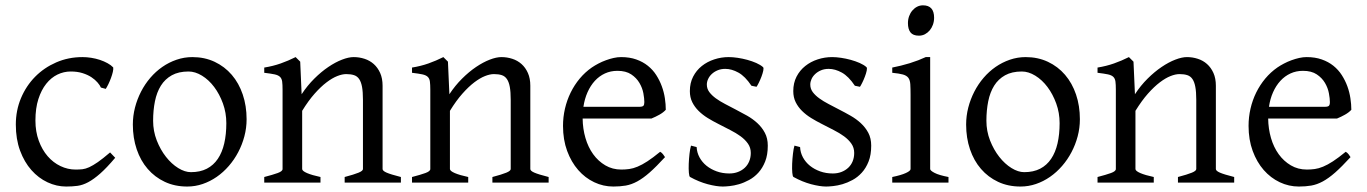

<svg xmlns="http://www.w3.org/2000/svg" viewBox="-20 -682 5105 717"><path d="M410.2 -92.8Q378.4 -55.2 354.2 -33.9Q330.1 -12.7 309.6 -1.7Q289.1 9.3 269.5 12Q250 14.6 227.1 14.6Q191.4 14.6 157.5 -1.2Q123.5 -17.1 97.2 -46.9Q70.8 -76.7 54.9 -119.6Q39.1 -162.6 39.1 -216.8Q39.1 -269.5 58.3 -315.4Q77.6 -361.3 111.1 -395.3Q144.5 -429.2 189.9 -449Q235.4 -468.8 288.1 -468.8Q304.2 -468.8 321 -466.1Q337.9 -463.4 353.3 -458.3Q368.7 -453.1 381.6 -446Q394.5 -439 402.8 -430.2Q403.8 -424.3 401.4 -413.6Q398.9 -402.8 394.5 -390.9Q390.1 -378.9 384.8 -367.9Q379.4 -356.9 375 -350.1L356.9 -355Q353 -363.8 344.2 -374Q335.4 -384.3 321.5 -393.6Q307.6 -402.8 288.3 -408.9Q269 -415 244.1 -415Q218.3 -415 194.6 -403.6Q170.9 -392.1 152.6 -369.1Q134.3 -346.2 123.3 -312Q112.3 -277.8 112.3 -231.9Q112.3 -190.4 124.8 -156.5Q137.2 -122.6 158 -98.6Q178.7 -74.7 205.8 -61.8Q232.9 -48.8 262.2 -48.8Q275.9 -48.8 287.6 -50Q299.3 -51.3 313.2 -57.6Q327.1 -64 345.5 -76.7Q363.8 -89.4 391.1 -112.8Z M825.2 -222.2Q825.2 -260.7 812.5 -295.7Q799.8 -330.6 779.8 -357.2Q759.8 -383.8 734.4 -399.4Q709 -415 684.1 -415Q647 -415 621.6 -400.9Q596.2 -386.7 580.8 -362.1Q565.4 -337.4 558.6 -303.7Q551.8 -270 551.8 -231Q551.8 -192.4 565.4 -157.5Q579.1 -122.6 599.9 -96.2Q620.6 -69.8 645.5 -54.4Q670.4 -39.1 692.9 -39.1Q727.5 -39.1 752.4 -52Q777.3 -64.9 793.5 -88.9Q809.6 -112.8 817.4 -146.5Q825.2 -180.2 825.2 -222.2ZM900.9 -236.8Q900.9 -204.1 892.6 -172.9Q884.3 -141.6 869.6 -113.8Q855 -85.9 834.5 -62.3Q814 -38.6 789.3 -21.5Q764.6 -4.4 736.8 5.1Q709 14.6 679.2 14.6Q632.8 14.6 595.5 -2.9Q558.1 -20.5 531.5 -51.3Q504.9 -82 490.5 -124.5Q476.1 -167 476.1 -216.8Q476.1 -249 484.1 -280.3Q492.2 -311.5 506.6 -339.6Q521 -367.7 541.3 -391.4Q561.5 -415 586.2 -432.1Q610.8 -449.2 639.4 -459Q668 -468.8 698.2 -468.8Q744.1 -468.8 781.5 -451.2Q818.8 -433.6 845.5 -402.6Q872.1 -371.6 886.5 -329.1Q900.9 -286.6 900.9 -236.8Z M1267.1 0V-21Q1302.2 -30.3 1318.8 -37.1Q1335.4 -43.9 1335.4 -50.8V-309.1Q1335.4 -338.9 1332 -357.4Q1328.6 -376 1321.3 -386.7Q1314 -397.5 1302 -401.4Q1290 -405.3 1272.9 -405.3Q1257.8 -405.3 1239.3 -397.9Q1220.7 -390.6 1199.5 -374.5Q1178.2 -358.4 1155 -332.3Q1131.8 -306.2 1108.4 -268.1V-50.8Q1108.4 -43.5 1126.7 -35.6Q1145 -27.8 1176.8 -21V0H966.8V-21Q999 -29.3 1017.1 -35.9Q1035.2 -42.5 1035.2 -50.8V-347.2Q1035.2 -366.2 1033.7 -377.4Q1032.2 -388.7 1025.6 -395Q1019 -401.4 1005.4 -404.3Q991.7 -407.2 966.8 -410.2V-429.7Q1000 -435.1 1028.3 -445.1Q1056.6 -455.1 1084 -468.8L1101.1 -451.7L1106.4 -330.1Q1127.9 -362.8 1153.8 -388.4Q1179.7 -414.1 1206.1 -431.9Q1232.4 -449.7 1257.1 -459.2Q1281.7 -468.8 1300.8 -468.8Q1321.8 -468.8 1341.3 -462.4Q1360.8 -456.1 1375.7 -442.9Q1390.6 -429.7 1399.7 -409.4Q1408.7 -389.2 1408.7 -361.8V-50.8Q1408.7 -43.9 1423.6 -37.4Q1438.5 -30.8 1477.1 -21V0Z M1818.8 0V-21Q1854 -30.3 1870.6 -37.1Q1887.2 -43.9 1887.2 -50.8V-309.1Q1887.2 -338.9 1883.8 -357.4Q1880.4 -376 1873 -386.7Q1865.7 -397.5 1853.8 -401.4Q1841.8 -405.3 1824.7 -405.3Q1809.6 -405.3 1791 -397.9Q1772.5 -390.6 1751.2 -374.5Q1730 -358.4 1706.8 -332.3Q1683.6 -306.2 1660.2 -268.1V-50.8Q1660.2 -43.5 1678.5 -35.6Q1696.8 -27.8 1728.5 -21V0H1518.6V-21Q1550.8 -29.3 1568.8 -35.9Q1586.9 -42.5 1586.9 -50.8V-347.2Q1586.9 -366.2 1585.4 -377.4Q1584 -388.7 1577.4 -395Q1570.8 -401.4 1557.1 -404.3Q1543.5 -407.2 1518.6 -410.2V-429.7Q1551.8 -435.1 1580.1 -445.1Q1608.4 -455.1 1635.7 -468.8L1652.8 -451.7L1658.2 -330.1Q1679.7 -362.8 1705.6 -388.4Q1731.4 -414.1 1757.8 -431.9Q1784.2 -449.7 1808.8 -459.2Q1833.5 -468.8 1852.5 -468.8Q1873.5 -468.8 1893.1 -462.4Q1912.6 -456.1 1927.5 -442.9Q1942.4 -429.7 1951.4 -409.4Q1960.4 -389.2 1960.4 -361.8V-50.8Q1960.4 -43.9 1975.3 -37.4Q1990.2 -30.8 2028.8 -21V0Z M2285.6 -417.5Q2260.3 -417.5 2239 -407.7Q2217.8 -397.9 2201.4 -380.1Q2185.1 -362.3 2174.1 -337.6Q2163.1 -313 2158.7 -283.2H2367.7Q2378.9 -283.2 2382.6 -286.9Q2386.2 -290.5 2386.2 -300.8Q2386.2 -314 2382.6 -333.7Q2378.9 -353.5 2367.9 -372.3Q2356.9 -391.1 2337.2 -404.3Q2317.4 -417.5 2285.6 -417.5ZM2466.3 -272Q2457.5 -262.2 2442.9 -253.9Q2428.2 -245.6 2412.6 -239.3H2155.8Q2156.2 -201.2 2166.3 -166.7Q2176.3 -132.3 2195.1 -106.2Q2213.9 -80.1 2240.5 -64.5Q2267.1 -48.8 2300.3 -48.8Q2315.4 -48.8 2329.8 -50.8Q2344.2 -52.7 2360.8 -59.6Q2377.4 -66.4 2397.7 -79.6Q2418 -92.8 2445.3 -115.2Q2451.7 -111.8 2456.3 -105.5Q2460.9 -99.1 2463.4 -95.2Q2430.7 -59.6 2406 -37.8Q2381.3 -16.1 2359.6 -4.4Q2337.9 7.3 2316.7 11Q2295.4 14.6 2270.5 14.6Q2232.9 14.6 2199 -1.5Q2165 -17.6 2139.2 -47.1Q2113.3 -76.7 2097.9 -118.4Q2082.5 -160.2 2082.5 -211.9Q2082.5 -244.6 2089.8 -276.4Q2097.2 -308.1 2111.1 -336.4Q2125 -364.7 2145 -388.7Q2165 -412.6 2190.4 -430.2Q2201.2 -437.5 2214.6 -444.6Q2228 -451.7 2242.7 -457Q2257.3 -462.4 2271.7 -465.6Q2286.1 -468.8 2299.3 -468.8Q2331.1 -468.8 2356 -460Q2380.9 -451.2 2399.4 -436.3Q2418 -421.4 2430.7 -401.6Q2443.4 -381.8 2451.4 -359.9Q2459.5 -337.9 2462.9 -315.2Q2466.3 -292.5 2466.3 -272Z M2847.2 -138.2Q2847.2 -103.5 2837.4 -78.9Q2827.6 -54.2 2812 -37.1Q2796.4 -20 2777.3 -9.8Q2758.3 0.5 2739.7 5.9Q2721.2 11.2 2704.8 12.9Q2688.5 14.6 2679.2 14.6Q2655.8 14.6 2622.8 5.9Q2589.8 -2.9 2557.1 -21Q2553.7 -22.5 2552.5 -36.9Q2551.3 -51.3 2552 -70.1Q2552.7 -88.9 2554.9 -107.9Q2557.1 -127 2560.5 -138.2L2581.5 -132.8Q2582.5 -112.3 2592.3 -94.2Q2602.1 -76.2 2618.4 -63Q2634.8 -49.8 2656.5 -42Q2678.2 -34.2 2703.6 -34.2Q2721.2 -34.2 2735.8 -39.8Q2750.5 -45.4 2761.2 -55.4Q2772 -65.4 2777.8 -79.6Q2783.7 -93.8 2783.7 -110.8Q2783.7 -130.4 2773.2 -145.5Q2762.7 -160.6 2745.6 -173.1Q2728.5 -185.5 2706.8 -196.5Q2685.1 -207.5 2662.6 -219.2Q2642.1 -229.5 2623 -241.2Q2604 -252.9 2589.1 -267.6Q2574.2 -282.2 2565.2 -300.3Q2556.2 -318.4 2556.2 -341.8Q2556.2 -372.1 2568.4 -395.8Q2580.6 -419.4 2600.8 -435.5Q2621.1 -451.7 2647.2 -460.2Q2673.3 -468.8 2701.2 -468.8Q2716.3 -468.8 2734.6 -466.1Q2752.9 -463.4 2770.8 -458.5Q2788.6 -453.6 2804.2 -446.8Q2819.8 -439.9 2829.6 -431.2Q2832.5 -428.2 2830.3 -418Q2828.1 -407.7 2823.5 -395.5Q2818.8 -383.3 2813.5 -372.6Q2808.1 -361.8 2805.2 -357.9L2786.1 -361.8Q2762.7 -397 2737.5 -410.9Q2712.4 -424.8 2688.5 -424.8Q2672.4 -424.8 2659.7 -419.4Q2647 -414.1 2637.9 -405.5Q2628.9 -397 2624.3 -386.7Q2619.6 -376.5 2619.6 -366.2Q2619.6 -350.6 2628.9 -338.1Q2638.2 -325.7 2653.3 -314.7Q2668.5 -303.7 2687.7 -293.7Q2707 -283.7 2727.5 -272.9Q2748.5 -262.2 2770 -250Q2791.5 -237.8 2808.6 -221.9Q2825.7 -206.1 2836.4 -185.8Q2847.2 -165.5 2847.2 -138.2Z M3233.4 -138.2Q3233.4 -103.5 3223.6 -78.9Q3213.9 -54.2 3198.2 -37.1Q3182.6 -20 3163.6 -9.8Q3144.5 0.5 3126 5.9Q3107.4 11.2 3091.1 12.9Q3074.7 14.6 3065.4 14.6Q3042 14.6 3009 5.9Q2976.1 -2.9 2943.4 -21Q2939.9 -22.5 2938.7 -36.9Q2937.5 -51.3 2938.2 -70.1Q2939 -88.9 2941.2 -107.9Q2943.4 -127 2946.8 -138.2L2967.8 -132.8Q2968.8 -112.3 2978.5 -94.2Q2988.3 -76.2 3004.6 -63Q3021 -49.8 3042.7 -42Q3064.5 -34.2 3089.8 -34.2Q3107.4 -34.2 3122.1 -39.8Q3136.7 -45.4 3147.5 -55.4Q3158.2 -65.4 3164.1 -79.6Q3169.9 -93.8 3169.9 -110.8Q3169.9 -130.4 3159.4 -145.5Q3148.9 -160.6 3131.8 -173.1Q3114.7 -185.5 3093 -196.5Q3071.3 -207.5 3048.8 -219.2Q3028.3 -229.5 3009.3 -241.2Q2990.2 -252.9 2975.3 -267.6Q2960.4 -282.2 2951.4 -300.3Q2942.4 -318.4 2942.4 -341.8Q2942.4 -372.1 2954.6 -395.8Q2966.8 -419.4 2987.1 -435.5Q3007.3 -451.7 3033.4 -460.2Q3059.6 -468.8 3087.4 -468.8Q3102.5 -468.8 3120.8 -466.1Q3139.2 -463.4 3157 -458.5Q3174.8 -453.6 3190.4 -446.8Q3206.1 -439.9 3215.8 -431.2Q3218.8 -428.2 3216.6 -418Q3214.4 -407.7 3209.7 -395.5Q3205.1 -383.3 3199.7 -372.6Q3194.3 -361.8 3191.4 -357.9L3172.4 -361.8Q3148.9 -397 3123.8 -410.9Q3098.6 -424.8 3074.7 -424.8Q3058.6 -424.8 3045.9 -419.4Q3033.2 -414.1 3024.2 -405.5Q3015.1 -397 3010.5 -386.7Q3005.9 -376.5 3005.9 -366.2Q3005.9 -350.6 3015.1 -338.1Q3024.4 -325.7 3039.6 -314.7Q3054.7 -303.7 3074 -293.7Q3093.3 -283.7 3113.8 -272.9Q3134.8 -262.2 3156.2 -250Q3177.7 -237.8 3194.8 -221.9Q3211.9 -206.1 3222.7 -185.8Q3233.4 -165.5 3233.4 -138.2Z M3312 0V-21Q3345.2 -27.8 3362.8 -35.9Q3380.4 -43.9 3380.4 -50.8V-327.1Q3380.4 -352.1 3379.4 -367.4Q3378.4 -382.8 3372.1 -391.4Q3365.7 -399.9 3351.8 -403.8Q3337.9 -407.7 3312 -410.2V-429.7Q3327.1 -432.6 3344 -436.8Q3360.8 -440.9 3377.4 -446Q3394 -451.2 3409.2 -457Q3424.3 -462.9 3437 -468.8H3453.6V-50.8Q3453.6 -44.9 3470 -36.4Q3486.3 -27.8 3522 -21V0ZM3468.3 -615.7Q3468.3 -602.1 3463.9 -589.8Q3459.5 -577.6 3451.9 -568.6Q3444.3 -559.6 3434.1 -554.2Q3423.8 -548.8 3411.6 -548.8Q3389.6 -548.8 3380.1 -561Q3370.6 -573.2 3370.6 -595.7Q3370.6 -609.4 3375 -621.6Q3379.4 -633.8 3387.2 -642.8Q3395 -651.9 3405 -657Q3415 -662.1 3426.8 -662.1Q3468.3 -662.1 3468.3 -615.7Z M3937 -222.2Q3937 -260.7 3924.3 -295.7Q3911.6 -330.6 3891.6 -357.2Q3871.6 -383.8 3846.2 -399.4Q3820.8 -415 3795.9 -415Q3758.8 -415 3733.4 -400.9Q3708 -386.7 3692.6 -362.1Q3677.2 -337.4 3670.4 -303.7Q3663.6 -270 3663.6 -231Q3663.6 -192.4 3677.2 -157.5Q3690.9 -122.6 3711.7 -96.2Q3732.4 -69.8 3757.3 -54.4Q3782.2 -39.1 3804.7 -39.1Q3839.4 -39.1 3864.3 -52Q3889.2 -64.9 3905.3 -88.9Q3921.4 -112.8 3929.2 -146.5Q3937 -180.2 3937 -222.2ZM4012.7 -236.8Q4012.7 -204.1 4004.4 -172.9Q3996.1 -141.6 3981.4 -113.8Q3966.8 -85.9 3946.3 -62.3Q3925.8 -38.6 3901.1 -21.5Q3876.5 -4.4 3848.6 5.1Q3820.8 14.6 3791 14.6Q3744.6 14.6 3707.3 -2.9Q3669.9 -20.5 3643.3 -51.3Q3616.7 -82 3602.3 -124.5Q3587.9 -167 3587.9 -216.8Q3587.9 -249 3595.9 -280.3Q3604 -311.5 3618.4 -339.6Q3632.8 -367.7 3653.1 -391.4Q3673.3 -415 3698 -432.1Q3722.7 -449.2 3751.2 -459Q3779.8 -468.8 3810.1 -468.8Q3856 -468.8 3893.3 -451.2Q3930.7 -433.6 3957.3 -402.6Q3983.9 -371.6 3998.3 -329.1Q4012.7 -286.6 4012.7 -236.8Z M4378.9 0V-21Q4414.1 -30.3 4430.7 -37.1Q4447.3 -43.9 4447.3 -50.8V-309.1Q4447.3 -338.9 4443.8 -357.4Q4440.4 -376 4433.1 -386.7Q4425.8 -397.5 4413.8 -401.4Q4401.9 -405.3 4384.8 -405.3Q4369.6 -405.3 4351.1 -397.9Q4332.5 -390.6 4311.3 -374.5Q4290 -358.4 4266.8 -332.3Q4243.7 -306.2 4220.2 -268.1V-50.8Q4220.2 -43.5 4238.5 -35.6Q4256.8 -27.8 4288.6 -21V0H4078.6V-21Q4110.8 -29.3 4128.9 -35.9Q4147 -42.5 4147 -50.8V-347.2Q4147 -366.2 4145.5 -377.4Q4144 -388.7 4137.5 -395Q4130.9 -401.4 4117.2 -404.3Q4103.5 -407.2 4078.6 -410.2V-429.7Q4111.8 -435.1 4140.1 -445.1Q4168.5 -455.1 4195.8 -468.8L4212.9 -451.7L4218.3 -330.1Q4239.7 -362.8 4265.6 -388.4Q4291.5 -414.1 4317.9 -431.9Q4344.2 -449.7 4368.9 -459.2Q4393.6 -468.8 4412.6 -468.8Q4433.6 -468.8 4453.1 -462.4Q4472.7 -456.1 4487.5 -442.9Q4502.4 -429.7 4511.5 -409.4Q4520.5 -389.2 4520.5 -361.8V-50.8Q4520.5 -43.9 4535.4 -37.4Q4550.3 -30.8 4588.9 -21V0Z M4845.7 -417.5Q4820.3 -417.5 4799.1 -407.7Q4777.8 -397.9 4761.5 -380.1Q4745.1 -362.3 4734.1 -337.6Q4723.1 -313 4718.8 -283.2H4927.7Q4939 -283.2 4942.6 -286.9Q4946.3 -290.5 4946.3 -300.8Q4946.3 -314 4942.6 -333.7Q4939 -353.5 4928 -372.3Q4917 -391.1 4897.2 -404.3Q4877.4 -417.5 4845.7 -417.5ZM5026.4 -272Q5017.6 -262.2 5002.9 -253.9Q4988.3 -245.6 4972.7 -239.3H4715.8Q4716.3 -201.2 4726.3 -166.7Q4736.3 -132.3 4755.1 -106.2Q4773.9 -80.1 4800.5 -64.5Q4827.1 -48.8 4860.4 -48.8Q4875.5 -48.8 4889.9 -50.8Q4904.3 -52.7 4920.9 -59.6Q4937.5 -66.4 4957.8 -79.6Q4978 -92.8 5005.4 -115.2Q5011.7 -111.8 5016.4 -105.5Q5021 -99.1 5023.4 -95.2Q4990.7 -59.6 4966.1 -37.8Q4941.4 -16.1 4919.7 -4.4Q4897.9 7.3 4876.7 11Q4855.5 14.6 4830.6 14.6Q4793 14.6 4759 -1.5Q4725.1 -17.6 4699.2 -47.1Q4673.3 -76.7 4658 -118.4Q4642.6 -160.2 4642.6 -211.9Q4642.6 -244.6 4649.9 -276.4Q4657.2 -308.1 4671.1 -336.4Q4685.1 -364.7 4705.1 -388.7Q4725.1 -412.6 4750.5 -430.2Q4761.2 -437.5 4774.7 -444.6Q4788.1 -451.7 4802.7 -457Q4817.4 -462.4 4831.8 -465.6Q4846.2 -468.8 4859.4 -468.8Q4891.1 -468.8 4916 -460Q4940.9 -451.2 4959.5 -436.3Q4978 -421.4 4990.7 -401.6Q5003.4 -381.8 5011.5 -359.9Q5019.5 -337.9 5022.9 -315.2Q5026.4 -292.5 5026.4 -272Z"/></svg>

Font: Gentium Plus CyrE
Style: Regular
Weight: 400
Designer: J. Victor Gaultney, Annie Olsen, Iska Routamaa, Becca Hirsbrunner
Foundry: SIL International
Version: Version 5.000